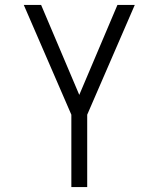

<svg xmlns="http://www.w3.org/2000/svg" viewBox="-20 -755 640 775"><path d="M268 0V-292L76 -735H146L300 -372L454 -735H524L332 -292V0Z"/></svg>

Font: Iosevka Light Extended
Style: Regular
Weight: 300
Width: 7
Monospace: yes
Designer: Belleve Invis
Foundry: Belleve Invis
Version: Version 32.5.0; ttfautohint (v1.8.4)